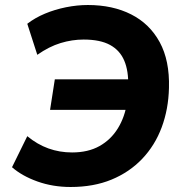

<svg xmlns="http://www.w3.org/2000/svg" viewBox="-20 -736 733 767"><path d="M262 11Q191 11 129.5 -11Q68 -33 28 -68L89 -192Q129 -159 173.5 -143Q218 -127 268 -127Q332 -127 377.5 -152.5Q423 -178 451 -223.5Q479 -269 488 -329L510 -297H180L199 -419H516L492 -392Q494 -452 476.5 -493.5Q459 -535 419.5 -556.5Q380 -578 314 -578Q268 -578 222 -564Q176 -550 129 -517L89 -641Q120 -665 159.5 -681.5Q199 -698 243.5 -707Q288 -716 331 -716Q430 -716 504 -678.5Q578 -641 618 -567.5Q658 -494 655 -385Q653 -300 626 -227.5Q599 -155 548 -101.5Q497 -48 425.5 -18.5Q354 11 262 11Z"/></svg>

Font: Nunito Sans 11pt ExtraBold
Style: Italic
Weight: 800
Italic angle: -9°
Version: Version 3.101;gftools[0.9.27]